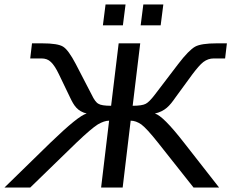

<svg xmlns="http://www.w3.org/2000/svg" viewBox="-63 -844 1041 864"><path d="M437 -368C408 -368 389 -371 380 -377C370 -382 360 -396 350 -417L278 -556C256 -598 237 -624 221 -634C205 -644 174 -649 126 -649H81L73 -581H124C141 -581 155 -576 166 -565C178 -554 190 -535 202 -510L252 -406C270 -368 285 -344 327 -333C302 -327 248 -283 164 -202L-43 0H73L281 -202C326 -245 358 -272 377 -284C396 -295 413 -301 428 -301L392 0H489L525 -301C541 -301 557 -295 573 -284C589 -272 614 -245 648 -202L808 0H923L765 -202C702 -283 658 -327 634 -333C680 -344 700 -367 727 -406L803 -510C822 -535 838 -554 852 -565C867 -576 882 -581 899 -581H950L958 -649H913C866 -649 833 -644 815 -634C797 -624 771 -598 739 -556L633 -417C617 -396 603 -382 593 -377C582 -371 562 -368 534 -368L568 -649H471ZM490 -730 502 -824H412L400 -730ZM660 -730 672 -824H582L570 -730Z"/></svg>

Font: Gamestation Display
Style: Italic
Weight: 400
Designer: Jonas Hecksher
Foundry: Jonas Hecksher, Playtypeª, e-types AS
Version: Version 1.003